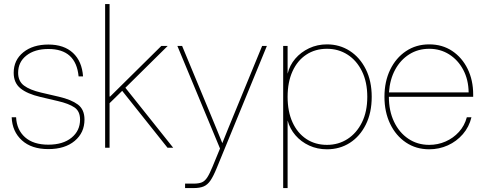

<svg xmlns="http://www.w3.org/2000/svg" viewBox="-20 -748 2446 972"><path d="M224.6 6.8Q139.6 6.8 90.8 -37.6Q42 -82 39.1 -154.3H61.5Q64.5 -90.8 106.7 -53.2Q148.9 -15.6 224.6 -15.6Q298.8 -15.6 342 -50.8Q385.3 -85.9 385.3 -142.6Q385.3 -185.1 356.7 -204.3Q328.1 -223.6 273.4 -236.3L184.1 -257.3Q117.7 -272.9 83.5 -300.8Q49.3 -328.6 49.3 -379.4Q49.3 -443.8 97.9 -483.2Q146.5 -522.5 225.1 -522.5Q303.7 -522.5 349.4 -480.2Q395 -438 400.4 -361.3H377.9Q364.7 -500 225.1 -500Q155.8 -500 113.8 -467Q71.8 -434.1 71.8 -379.4Q71.8 -336.9 101.6 -314.7Q131.3 -292.5 188 -279.3L278.3 -258.3Q340.8 -243.7 374.3 -218.8Q407.7 -193.8 407.7 -142.6Q407.7 -76.2 358.2 -34.7Q308.6 6.8 224.6 6.8Z M512.2 0V-727.5H534.7V-259.3H537.6L796.9 -515.6H829.1L614.7 -303.7L856.9 0H828.1L598.6 -288.1L534.7 -225.6V0Z M917 204.1V181.6H960Q985.8 181.6 1001.5 175.3Q1017.1 168.9 1029.3 150.1Q1041.5 131.3 1056.2 95.2L1093.8 3.9L877.9 -515.6H901.9L1047.9 -164.1Q1062.5 -128.9 1076.9 -93.8Q1091.3 -58.6 1105.5 -23.4Q1119.6 -58.6 1133.8 -93.8Q1147.9 -128.9 1162.6 -164.1L1307.1 -515.6H1331.1L1077.1 103Q1060.5 143.6 1045.7 165.5Q1030.8 187.5 1011 195.8Q991.2 204.1 960 204.1Z M1413.6 204.1V-515.6H1436V-376H1436.5Q1446.3 -417.5 1474.6 -450.7Q1502.9 -483.9 1544.7 -503.7Q1586.4 -523.4 1635.3 -523.4Q1699.2 -523.4 1750.5 -490.5Q1801.8 -457.5 1831.8 -397.7Q1861.8 -337.9 1861.8 -257.8Q1861.8 -177.2 1832 -117.4Q1802.2 -57.6 1751.2 -24.9Q1700.2 7.8 1635.3 7.8Q1586.4 7.8 1545.2 -11.2Q1503.9 -30.3 1475.6 -63.2Q1447.3 -96.2 1436.5 -136.7H1436V204.1ZM1635.3 -14.6Q1693.4 -14.6 1739.5 -44.4Q1785.6 -74.2 1812.5 -128.7Q1839.4 -183.1 1839.4 -257.8Q1839.4 -332.5 1812.5 -387.2Q1785.6 -441.9 1739.5 -471.4Q1693.4 -501 1635.3 -501Q1575.7 -501 1530.8 -471.4Q1485.8 -441.9 1460.9 -387.2Q1436 -332.5 1436 -257.8Q1436 -183.1 1460.9 -128.7Q1485.8 -74.2 1530.8 -44.4Q1575.7 -14.6 1635.3 -14.6Z M2152.8 7.8Q2086.4 7.8 2035.2 -26.6Q1983.9 -61 1955.1 -121.1Q1926.3 -181.2 1926.3 -257.8Q1926.3 -335 1955.1 -394.8Q1983.9 -454.6 2035.2 -489Q2086.4 -523.4 2152.8 -523.4Q2219.2 -523.4 2269.3 -490Q2319.3 -456.5 2347.4 -399.2Q2375.5 -341.8 2375.5 -269.5V-257.8H1948.7Q1948.7 -186.5 1974.9 -131.6Q2001 -76.7 2047.1 -45.7Q2093.3 -14.6 2152.8 -14.6Q2196.8 -14.6 2235.8 -31.7Q2274.9 -48.8 2303.5 -80.3Q2332 -111.8 2343.3 -154.3H2366.7Q2355 -105.5 2323.2 -68.8Q2291.5 -32.2 2247.3 -12.2Q2203.1 7.8 2152.8 7.8ZM1949.2 -280.3H2352.5Q2351.6 -344.7 2325.2 -394.5Q2298.8 -444.3 2253.9 -472.7Q2209 -501 2152.8 -501Q2096.2 -501 2051.8 -472.9Q2007.3 -444.8 1980.5 -395.3Q1953.6 -345.7 1949.2 -280.3Z"/></svg>

Font: Inter Display Thin
Style: Regular
Weight: 100
Designer: Rasmus Andersson
Foundry: rsms
Version: Version 4.000;git-a52131595